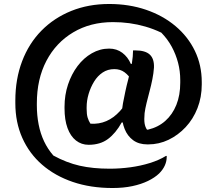

<svg xmlns="http://www.w3.org/2000/svg" viewBox="-20 -763 1090 964"><path d="M528 -743Q628 -743 713 -714Q798 -685 861 -632Q924 -579 958.5 -507.5Q993 -436 993 -351V-339Q993 -275 971.5 -220Q950 -165 912 -124.5Q874 -84 826 -61Q778 -38 724 -38H720Q677 -38 648.5 -59Q620 -80 606 -115Q592 -150 592 -190Q592 -216 597.5 -245Q603 -274 609.5 -304.5Q616 -335 623.5 -363Q631 -391 636 -415Q640 -432 642.5 -447.5Q645 -463 646.5 -479Q648 -495 648 -510H659Q710 -510 732.5 -488.5Q755 -467 753 -423Q751 -395 745 -365Q739 -335 731 -305Q723 -275 716 -246.5Q709 -218 706 -195Q703 -162 706 -143.5Q709 -125 718 -112H723Q774 -124 810 -156Q846 -188 865.5 -236.5Q885 -285 885 -348V-361Q885 -406 874 -448Q863 -490 842.5 -528Q822 -566 790 -599Q750 -618 710 -629.5Q670 -641 630 -646.5Q590 -652 547 -652Q434 -652 347.5 -600.5Q261 -549 213 -457.5Q165 -366 165 -244V-234Q165 -184 174 -138Q183 -92 201.5 -53Q220 -14 248 18Q314 54 380 69Q446 84 531 84Q582 84 634 77Q686 70 732.5 55.5Q779 41 813 20H817V25Q817 47 807.5 68Q798 89 779 108Q757 129 723 145.5Q689 162 644.5 171.5Q600 181 545 181Q435 181 345.5 150.5Q256 120 191.5 64Q127 8 92 -70.5Q57 -149 57 -245V-258Q57 -366 91 -455.5Q125 -545 188 -609Q251 -673 337.5 -708Q424 -743 528 -743ZM425 -36Q389 -36 361.5 -57.5Q334 -79 319 -120Q304 -161 304 -219V-227Q304 -286 321.5 -338.5Q339 -391 369.5 -431.5Q400 -472 441 -495.5Q482 -519 528 -519Q566 -519 594 -498Q622 -477 637 -442H661L644 -356Q627 -384 605.5 -400Q584 -416 554 -416Q521 -416 495.5 -399Q470 -382 452.5 -353.5Q435 -325 425 -291.5Q415 -258 415 -225V-216Q415 -189 420 -172.5Q425 -156 434 -142Q477 -139 514 -155Q551 -171 582 -205Q613 -239 638 -289L613 -148H591Q561 -94 522 -65Q483 -36 425 -36Z"/></svg>

Font: Recursive Casual SemiBold
Style: Regular
Weight: 600
Version: Version 1.047